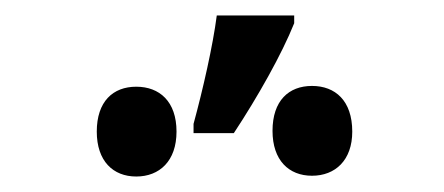

<svg xmlns="http://www.w3.org/2000/svg" viewBox="-20 -841 574 248"><path d="M360 -821H260C255 -782 242 -725 230 -681V-669H282C313 -716 344 -771 360 -811ZM383 -730C353 -730 332 -711 332 -672C332 -634 353 -614 383 -614C413 -614 435 -634 435 -671C435 -711 413 -730 383 -730ZM156 -729C126 -729 105 -710 105 -671C105 -633 126 -613 156 -613C186 -613 208 -633 208 -671C208 -710 186 -729 156 -729Z"/></svg>

Font: Noto Sans UI SemiCondensed Medium
Style: Regular
Weight: 500
Width: 4
Designer: Monotype Design Team
Foundry: Monotype Imaging Inc.
Version: Version 1.901